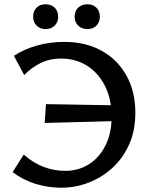

<svg xmlns="http://www.w3.org/2000/svg" viewBox="-20 -866 706 898"><path d="M266 12Q205 12 146.5 -6Q88 -24 39 -61L91 -143Q134 -105 182.5 -86Q231 -67 285 -67Q347 -67 395.5 -97.5Q444 -128 473 -185Q502 -242 502 -320Q502 -402 471.5 -463Q441 -524 388 -558Q335 -592 267 -592Q210 -592 167.5 -570Q125 -548 93 -515L45 -605Q95 -637 154.5 -653.5Q214 -670 280 -670Q382 -670 456.5 -628Q531 -586 572 -511.5Q613 -437 613 -339Q613 -256 584.5 -191.5Q556 -127 506.5 -81.5Q457 -36 395 -12Q333 12 266 12ZM189 -291 195 -379 541 -373 535 -300ZM193 -730Q167 -730 151 -746.5Q135 -763 135 -787Q135 -814 151 -830Q167 -846 193 -846Q220 -846 236 -830Q252 -814 252 -787Q252 -763 236 -746.5Q220 -730 193 -730ZM389 -730Q362 -730 345.5 -746.5Q329 -763 329 -787Q329 -814 345.5 -830Q362 -846 389 -846Q415 -846 431 -830Q447 -814 447 -787Q447 -763 431 -746.5Q415 -730 389 -730Z"/></svg>

Font: Ysabeau Office SemiBold
Style: Regular
Weight: 600
Designer: Christian Thalmann (Catharsis Fonts)
Version: Version 2.001;gftools[0.9.30]; featfreeze: tnum,lnum,ss02